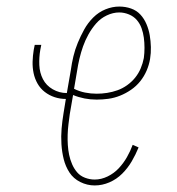

<svg xmlns="http://www.w3.org/2000/svg" viewBox="-20 -558 540 586"><path d="M269 8Q246 8 225 -2.5Q204 -13 192 -31.5Q180 -50 174.5 -72Q169 -94 167.5 -118Q166 -142 168 -165.5Q170 -189 174 -213L181 -256Q163 -256 146.5 -261.5Q130 -267 116.5 -277.5Q103 -288 94.5 -303Q86 -318 82.5 -335Q79 -352 79.5 -370Q80 -388 83 -406L86 -421H106L103 -406Q99 -383 100 -359.5Q101 -336 111 -316.5Q121 -297 141 -285.5Q161 -274 184 -274L196 -343Q199 -365 204 -386Q209 -407 217.5 -427.5Q226 -448 237 -468Q248 -488 264.5 -504.5Q281 -521 302 -529.5Q323 -538 344 -538Q363 -538 380 -532Q397 -526 408.5 -513.5Q420 -501 427 -484.5Q434 -468 437 -450.5Q440 -433 440.5 -414.5Q441 -396 438 -378Q435 -360 427.5 -342.5Q420 -325 408 -310Q396 -295 380 -284Q364 -273 346.5 -266Q329 -259 311 -256.5Q293 -254 275 -254Q256 -254 238 -257.5Q220 -261 203 -268L193 -210Q191 -195 189 -179Q187 -163 186.5 -147Q186 -131 187 -115.5Q188 -100 191 -85.5Q194 -71 200 -57Q206 -43 215.5 -32Q225 -21 239.5 -15.5Q254 -10 269 -10Q289 -10 308.5 -19.5Q328 -29 342.5 -44.5Q357 -60 367.5 -78.5Q378 -97 385 -116L403 -108Q394 -86 382 -65.5Q370 -45 353 -28Q336 -11 314 -1.5Q292 8 269 8ZM275 -272Q291 -272 307 -274.5Q323 -277 338.5 -282.5Q354 -288 368 -298Q382 -308 392.5 -321Q403 -334 409.5 -349.5Q416 -365 419 -381Q421 -396 421 -412Q421 -428 419 -443Q417 -458 412 -472Q407 -486 397.5 -497Q388 -508 373.5 -514Q359 -520 344 -520Q325 -520 306 -511Q287 -502 273.5 -486.5Q260 -471 250 -453Q240 -435 233.5 -416.5Q227 -398 222.5 -379Q218 -360 215 -340L206 -287Q222 -279 239.5 -275.5Q257 -272 275 -272Z"/></svg>

Font: Iosevka Slab Thin
Style: Italic
Weight: 100
Italic angle: -9°
Monospace: yes
Designer: Belleve Invis
Foundry: Belleve Invis
Version: Version 11.1.1; ttfautohint (v1.8.3)